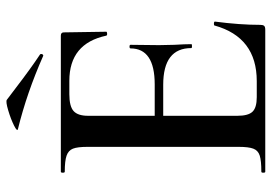

<svg xmlns="http://www.w3.org/2000/svg" viewBox="-142 -689 831 587"><g transform="rotate(-90 273.5 -395.5)"><path d="M42 -12Q76 -12 91.5 -17Q107 -22 112.5 -36.5Q118 -51 118 -81V-544Q118 -574 112.5 -588Q107 -602 91 -607.5Q75 -613 42 -613Q39 -613 39 -619Q39 -625 42 -625H458Q468 -625 468 -616L470 -486Q470 -484 464.5 -483.5Q459 -483 458 -486Q434 -599 320 -599H279Q242 -599 227.5 -586Q213 -573 213 -542V-85Q213 -52 225.5 -39Q238 -26 270 -26H319Q453 -26 489 -155Q489 -157 494 -157Q501 -157 501 -154Q491 -78 491 -15Q491 -7 488 -3.5Q485 0 476 0H42Q39 0 39 -6Q39 -12 42 -12ZM308 -312H168V-338H309Q419 -338 419 -412Q419 -415 424.5 -415Q430 -415 430 -412L429 -325L430 -278Q432 -246 432 -226Q432 -224 426 -224Q420 -224 420 -226Q420 -312 308 -312ZM173 -756Q163 -758 183 -768Q203 -778 230 -786Q257 -794 262 -790L299 -762Q359 -716 400 -689Q402 -688 402 -685Q402 -682 400 -680Q398 -678 396 -679Q283 -729 173 -756Z"/></g></svg>

Font: Cormorant Unicase SemiBold
Style: Regular
Weight: 600
Designer: Christian Thalmann (Catharsis Fonts)
Foundry: Catharsis Fonts
Version: Version 4.000